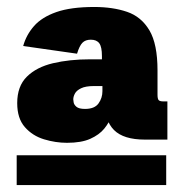

<svg xmlns="http://www.w3.org/2000/svg" viewBox="-20 -727 549 550"><path d="M171.9 -317.9Q139.2 -317.9 106.2 -327.9Q73.2 -337.9 51.3 -362.8Q29.3 -387.7 29.3 -431.6Q29.3 -480 56.9 -507.3Q84.5 -534.7 131.8 -545.9Q179.2 -557.1 238.3 -557.1H277.8L272 -543.5V-566.4Q272 -592.8 264.4 -603Q256.8 -613.3 240.2 -613.3Q224.6 -613.3 216.1 -604.5Q207.5 -595.7 200.7 -573.2L46.4 -595.2Q55.2 -627 77.4 -652.3Q99.6 -677.7 141.4 -692.4Q183.1 -707 250 -707Q303.2 -707 344 -693.1Q384.8 -679.2 408 -640.1Q431.2 -601.1 431.2 -525.4V-455.6Q431.2 -444.3 434.3 -440.4Q437.5 -436.5 448.2 -436.5H459.5V-327.1H395Q334 -327.1 306.6 -354.5Q279.3 -381.8 279.3 -438.5V-444.8L309.6 -429.7Q306.2 -414.6 299.6 -395.3Q293 -376 278.6 -358.4Q264.2 -340.8 238.5 -329.3Q212.9 -317.9 171.9 -317.9ZM27.8 -196.8V-282.2H456.1V-196.8ZM223.6 -415Q251 -415 262.2 -430.7Q273.4 -446.3 273.4 -465.8V-480.5H249.5Q225.1 -480.5 212.2 -474.1Q199.2 -467.8 194.6 -459Q189.9 -450.2 189.9 -442.4Q189.9 -440.9 190.9 -434.1Q191.9 -427.2 199 -421.1Q206.1 -415 223.6 -415Z"/></svg>

Font: Schibsted Grotesk Black
Style: Regular
Weight: 900
Designer: Bakken & Baeck AS, Henrik Kongsvoll
Foundry: Schibsted ASA
Version: Version 1.100;gftools[0.9.25]